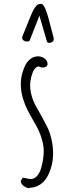

<svg xmlns="http://www.w3.org/2000/svg" viewBox="-20 -968 382 1001"><path d="M224.6 -751.5Q227.1 -744.6 237.3 -744.6Q246.6 -744.6 253.4 -750.2Q260.3 -755.9 260.3 -765.6Q260.3 -769.5 258.8 -774.4Q251 -802.7 246.1 -822.3L233.4 -870.6Q219.2 -921.9 208 -938Q201.2 -947.8 193.8 -947.8Q186.5 -947.8 180.2 -945.3Q168.9 -940.4 157.2 -921.4Q149.4 -908.2 133.3 -868.7L124 -845.2Q115.2 -822.3 97.7 -780.3Q95.7 -776.4 95.7 -771Q95.7 -762.2 103.3 -756.8Q110.8 -751.5 121.1 -751.5Q132.3 -751.5 135.3 -758.3L185.5 -886.2ZM147.5 -582.5Q152.8 -599.6 162.1 -610.4Q171.4 -621.1 182.6 -621.6Q192.9 -615.7 203.6 -615.7Q213.4 -615.7 220.7 -620.8Q228 -626 228 -634.8Q228 -651.4 212.6 -662.8Q197.3 -674.3 178.7 -674.3Q155.8 -674.3 137.5 -659.9Q119.1 -645.5 108.9 -621.6Q88.4 -575.7 88.4 -530.3Q88.4 -489.7 100.6 -451.7Q109.9 -421.4 123 -395.3Q136.2 -369.1 156.7 -334L166 -317.9Q185.1 -284.2 196.5 -248.3Q208 -212.4 208 -179.2Q208 -140.1 194.8 -92.8Q187.5 -66.9 173.3 -50.8Q159.2 -34.7 140.6 -34.7Q131.3 -34.7 117.7 -38.1Q113.8 -39.1 99.1 -42L87.9 -24.9Q89.8 -9.3 102.1 0.7Q114.3 10.7 132.8 13.7V11.2Q164.1 10.7 189.5 -6.1Q214.8 -22.9 229 -51.3Q256.8 -106.4 256.8 -167Q256.8 -205.1 248.3 -242.2Q239.7 -279.3 226.1 -306.6Q205.1 -347.7 168.5 -412.6Q154.3 -436.5 145.8 -466.3Q137.2 -496.1 137.2 -524.9Q137.2 -549.8 147.5 -582.5Z"/></svg>

Font: Amatica SC
Style: Bold
Weight: 400
Designer: Vernon Adams, Ben Nathan
Foundry: newtypography
Version: Version 2.000